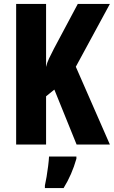

<svg xmlns="http://www.w3.org/2000/svg" viewBox="-20 -734 578 975"><path d="M538 0H369L256 -279L214 -245V0H62V-714H214V-394Q218 -414 229 -437Q240 -460 254 -487L375 -714H538L365 -395ZM368 72Q345 153 303 221H208V208Q212 191 216.5 164Q221 137 224.5 109Q228 81 229 61H368Z"/></svg>

Font: Noto Sans ExtraCondensed ExtraBold
Style: Regular
Weight: 800
Width: 2
Designer: Monotype Design Team
Foundry: Monotype Imaging Inc.
Version: Version 2.013; ttfautohint (v1.8.4.7-5d5b)